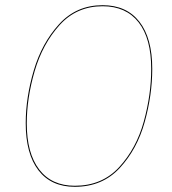

<svg xmlns="http://www.w3.org/2000/svg" viewBox="-20 -710 662 739"><path d="M566 -445Q566 -345 537 -240.5Q508 -136 441 -63.5Q374 9 268 9Q177 9 128 -54.5Q79 -118 79 -236Q79 -334 110 -439Q141 -544 207.5 -617Q274 -690 375 -690Q467 -690 516.5 -626.5Q566 -563 566 -445ZM83 -235Q83 -120 131 -57.5Q179 5 268 5Q373 5 439 -67Q505 -139 533.5 -242.5Q562 -346 562 -445Q562 -562 513.5 -624Q465 -686 375 -686Q275 -686 209.5 -613.5Q144 -541 113.5 -436.5Q83 -332 83 -235Z"/></svg>

Font: Fira Sans Condensed Four
Style: Italic
Weight: 100
Width: 3
Italic angle: -8°
Designer: bBox Type GmbH & Carrois Corporate GbR & Edenspiekermann AG
Foundry: bBox Type GmbH & Carrois Corporate GbR & Edenspiekermann AG
Version: Version 4.301